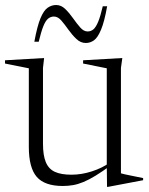

<svg xmlns="http://www.w3.org/2000/svg" viewBox="-25 -732 594 766"><path d="M146.5 -158.5Q146.5 -112 157.8 -85Q169 -58 193.8 -46.5Q218.5 -35 260 -35Q300 -35 341.2 -48.2Q382.5 -61.5 412.5 -83L418 -73Q383 -47.5 356.5 -31.2Q330 -15 308.2 -6Q286.5 3 266.8 6.5Q247 10 225.5 10Q153 10 121.5 -26.5Q90 -63 90 -146V-459.5L-5 -478.5V-491.5L151 -500.5L146.5 -461ZM402 13.5 401 -71.5V-459.5L306.5 -478.5V-491.5L463 -500.5L457.5 -461V-40.5Q462 -39 473.2 -36.5Q484.5 -34 498.5 -31.2Q512.5 -28.5 525.2 -25.8Q538 -23 546 -21.5V-13L406 13.5ZM402.5 -707Q391.5 -645.5 378.2 -613.8Q365 -582 350 -571.2Q335 -560.5 317.5 -560.5Q296.5 -560.5 279.8 -576.5Q263 -592.5 248.2 -613.2Q233.5 -634 219.8 -650Q206 -666 190 -666Q177 -666 166.8 -657.5Q156.5 -649 147.8 -627.2Q139 -605.5 129.5 -565.5H112Q123.5 -628 136.5 -659.2Q149.5 -690.5 165.2 -701.2Q181 -712 199 -712Q219 -712 235.2 -696.2Q251.5 -680.5 266.2 -659.5Q281 -638.5 295 -622.5Q309 -606.5 324.5 -606.5Q338 -606.5 348 -615.2Q358 -624 367 -646Q376 -668 385 -707Z"/></svg>

Font: Newsreader 60pt Light
Style: Regular
Weight: 300
Designer: Hugues Gentile
Foundry: Production Type
Version: Version 1.003